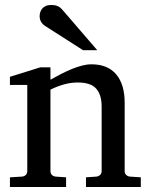

<svg xmlns="http://www.w3.org/2000/svg" viewBox="-20 -753 607 773"><path d="M326.2 0V-39.1L368.2 -42Q377 -43 383.1 -48.8Q389.2 -54.7 389.2 -64V-324.2Q389.2 -371.6 367.2 -396.2Q345.2 -420.9 293 -420.9Q264.2 -420.9 236.3 -412.8Q208.5 -404.8 183.1 -392.1V-64Q183.1 -54.7 189 -48.8Q194.8 -43 204.1 -42L246.1 -39.1V0H20V-39.1L68.8 -42Q78.1 -43 84 -48.8Q89.8 -54.7 89.8 -64V-411.1H20V-443.8L142.1 -481.9H183.1V-432.1Q204.1 -443.8 225.8 -455.1Q247.6 -466.3 269 -475.1Q290.5 -483.9 310.5 -489Q330.6 -494.1 348.1 -494.1Q413.6 -494.1 447.8 -453.6Q481.9 -413.1 481.9 -339.8V-64Q481.9 -54.7 488 -48.8Q494.1 -43 502.9 -42L546.9 -39.1V0ZM314.5 -550.8 162.6 -647.9Q151.9 -654.8 145.8 -664.6Q139.6 -674.3 139.6 -688Q139.6 -695.8 142.1 -703.9Q144.5 -711.9 149.9 -718.3Q155.3 -724.6 164.1 -728.8Q172.9 -732.9 185.5 -732.9Q196.3 -732.9 203.6 -731.2Q210.9 -729.5 216.8 -726.1Q222.7 -722.7 227.5 -717.5Q232.4 -712.4 237.8 -706.1L371.6 -550.8Z"/></svg>

Font: Charis SIL Am
Style: Regular
Weight: 400
Foundry: SIL International
Version: Version 5.000